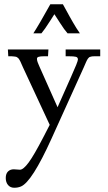

<svg xmlns="http://www.w3.org/2000/svg" viewBox="-20 -625 509 904"><path d="M137 -468Q164.8 -511 217 -605H276.1Q280.5 -597.2 291.7 -576.7Q303 -556.2 308.5 -546.1Q314 -536.1 323.2 -520.3Q339.6 -491.5 356.2 -468H298.1Q283.2 -484.6 262.9 -516.6Q242.7 -548.6 236.1 -558.1Q229 -547.6 216.8 -527.8Q189.7 -485.1 175 -468ZM44.9 172.1 74 174.1Q89.8 174.1 115 140Q140.1 106 184.1 21L214.1 -37.1L89.1 -305.9Q86.4 -312 82.2 -321.3Q77.9 -330.6 76.7 -333.9Q75.4 -337.2 71.9 -342.9Q68.4 -348.6 67.1 -350Q65.9 -351.3 61.8 -354.4Q57.6 -357.4 54.9 -357.8Q52.2 -358.2 46 -359.1Q39.8 -360.1 34.2 -360.1H19L17.1 -392.1H208L206.1 -360.1H189Q169.7 -360.1 161.9 -357.5Q154.1 -355 154.1 -348.9Q154.1 -342.8 155.4 -338Q156.7 -333.3 158.1 -329.8Q159.4 -326.4 162.2 -319.9Q165 -313.5 166 -311L251 -120.1L314 -262Q346.9 -334.7 346.9 -344.8Q346.9 -355 337.6 -357.5Q328.4 -360.1 303 -360.1H289.1V-392.1H451.9V-360.1H428Q414.3 -360.1 409.9 -358.8Q405.5 -357.4 403.2 -356.9Q400.9 -356.4 397.9 -353.3Q395 -350.1 393.7 -348.6Q392.3 -347.2 389.5 -341.6Q386.7 -335.9 385.3 -332.8Q379.9 -319.8 374 -306.9L221.9 29.1Q130.4 231 78.9 252.9Q64.9 259 46.9 259Q28.8 259 17.9 246.2Q7.1 233.4 7.1 213.1Q7.1 192.9 17.6 182.5Q28.1 172.1 44.9 172.1Z"/></svg>

Font: Linden Hill
Style: Regular
Weight: 400
Version: Version 1.202